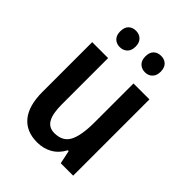

<svg xmlns="http://www.w3.org/2000/svg" viewBox="-214 -845 963 963"><g transform="rotate(45 267.5 -363.5)"><path d="M469 0H381L366 -71H360Q339 -31 303.5 -10.5Q268 10 223 10Q145 10 104 -40.5Q63 -91 63 -188V-541H176V-211Q176 -147 194 -115.5Q212 -84 251 -84Q310 -84 333 -128Q356 -172 356 -265V-541H469ZM178 -737Q202 -737 217.5 -722Q233 -707 233 -679Q233 -651 217.5 -636Q202 -621 178 -621Q154 -621 139 -636Q124 -651 124 -679Q124 -708 139 -722.5Q154 -737 178 -737ZM357 -737Q381 -737 396 -722Q411 -707 411 -679Q411 -652 396 -636.5Q381 -621 357 -621Q333 -621 317.5 -636Q302 -651 302 -679Q302 -708 317 -722.5Q332 -737 357 -737Z"/></g></svg>

Font: Noto Sans Display Medium Narrow
Style: Regular
Weight: 500
Width: 4
Designer: Monotype Design team
Foundry: Monotype Imaging Inc.
Version: Version 1.000